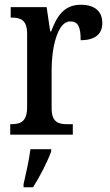

<svg xmlns="http://www.w3.org/2000/svg" viewBox="-20 -566 463 807"><path d="M23 0H286V-44H262C226 -44 197 -52 197 -111V-275C197 -360 220 -476 275 -476C309 -476 319 -452 319 -397C381 -397 410 -424 410 -469C410 -516 381 -546 320 -546C249 -546 219 -498 195 -434H191L176 -536H25V-492H28C66 -492 94 -483 94 -424V-116C94 -53 65 -44 26 -44H23ZM79 208V221H119C146 179 180 113 195 71V61H108C102 109 89 164 79 208Z"/></svg>

Font: Noto Serif Thai Condensed Medium
Style: Regular
Weight: 500
Width: 3
Designer: Monotype Design Team
Foundry: Monotype Imaging Inc.
Version: Version 2.002